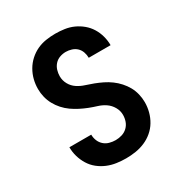

<svg xmlns="http://www.w3.org/2000/svg" viewBox="-175 -870 950 1005"><g transform="rotate(-30 300.0 -367.5)"><path d="M298 8Q270 8 241.5 4Q213 0 186.5 -11Q160 -22 137.5 -40Q115 -58 100 -82.5Q85 -107 77 -134.5Q69 -162 69 -191Q69 -191 69 -191Q69 -191 69 -191H201Q201 -191 201 -191Q201 -191 201 -191Q201 -172 208 -154.5Q215 -137 229 -124.5Q243 -112 261.5 -107Q280 -102 298 -102Q318 -102 337 -108Q356 -114 370 -127.5Q384 -141 390.5 -159.5Q397 -178 397 -198Q397 -223 384 -245.5Q371 -268 350.5 -282Q330 -296 305.5 -303.5Q281 -311 258 -320Q235 -329 212.5 -340.5Q190 -352 169.5 -366.5Q149 -381 132 -400Q115 -419 103 -441Q91 -463 85 -487.5Q79 -512 79 -537Q79 -566 86 -593.5Q93 -621 107.5 -646Q122 -671 143.5 -690.5Q165 -710 190.5 -722Q216 -734 244.5 -738.5Q273 -743 302 -743Q329 -743 357 -739Q385 -735 410.5 -723.5Q436 -712 457.5 -694Q479 -676 493.5 -652.5Q508 -629 515.5 -601.5Q523 -574 523 -546Q523 -546 523 -546Q523 -546 523 -546H391Q391 -546 391 -546Q391 -546 391 -546Q391 -546 391 -546Q391 -546 391 -546Q391 -564 385 -581Q379 -598 366.5 -610Q354 -622 336.5 -627.5Q319 -633 302 -633Q283 -633 265 -626.5Q247 -620 234.5 -606Q222 -592 216.5 -574Q211 -556 211 -538Q211 -512 223.5 -489.5Q236 -467 257 -453Q278 -439 302 -431.5Q326 -424 349.5 -415Q373 -406 395.5 -395Q418 -384 438.5 -369Q459 -354 476 -335Q493 -316 505 -294.5Q517 -273 523 -248Q529 -223 529 -198Q529 -169 521.5 -140.5Q514 -112 499 -87Q484 -62 461.5 -43Q439 -24 412 -12.5Q385 -1 356 3.5Q327 8 298 8Z"/></g></svg>

Font: Iosevka Curly XBdEx
Style: Regular
Weight: 800
Width: 7
Monospace: yes
Designer: Belleve Invis
Foundry: Belleve Invis
Version: Version 11.1.0; ttfautohint (v1.8.3)